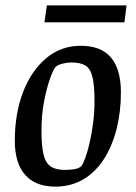

<svg xmlns="http://www.w3.org/2000/svg" viewBox="-20 -683 504 713"><path d="M185 10Q112 10 73.5 -33.5Q35 -77 35 -160Q35 -261 65.5 -340.5Q96 -420 151 -466.5Q206 -513 280 -513Q355 -513 392 -469.5Q429 -426 429 -340Q429 -268 413 -204.5Q397 -141 366 -92.5Q335 -44 289.5 -17Q244 10 185 10ZM221 -52Q238 -52 254.5 -54.5Q271 -57 281 -65Q288 -73 296.5 -96Q305 -119 312.5 -151.5Q320 -184 325.5 -224Q331 -264 331 -307Q331 -365 323.5 -396.5Q316 -428 297.5 -439.5Q279 -451 245 -451Q229 -451 211.5 -446.5Q194 -442 186 -434Q179 -427 166.5 -393Q154 -359 144 -308Q134 -257 134 -197Q134 -142 141.5 -110Q149 -78 168 -65Q187 -52 221 -52ZM145 -600 154 -663H450L442 -600Z"/></svg>

Font: Faustina Medium
Style: Italic
Weight: 500
Italic angle: -8°
Designer: Alfonso Garcia
Foundry: http://www.omnibus-type.com
Version: Version 1.200